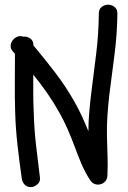

<svg xmlns="http://www.w3.org/2000/svg" viewBox="-20 -799 539 809"><path d="M43 -572.3Q41 -574.2 39.6 -576.2Q38.1 -578.1 36.1 -580.1Q24.4 -591.8 24.9 -605Q25.4 -618.2 32.7 -628.4Q40 -638.7 52.2 -644Q64.5 -649.4 77.1 -644.5Q92.8 -646.5 106.9 -637.2Q121.1 -627.9 121.1 -607.4Q170.9 -547.9 214.8 -490.2Q258.8 -432.6 294.9 -368.2Q311.5 -338.9 325.7 -308.1Q339.8 -277.3 352.5 -246.1Q352.5 -286.1 356 -325.2Q359.4 -364.3 364.3 -405.3Q375 -489.3 385.3 -572.8Q395.5 -656.2 396.5 -742.2Q396.5 -760.7 408.7 -770Q420.9 -779.3 435.5 -779.3Q450.2 -779.3 462.4 -770Q474.6 -760.7 474.6 -742.2Q473.6 -654.3 462.4 -568.8Q451.2 -483.4 440.4 -397.5Q435.5 -353.5 432.6 -311Q429.7 -268.6 430.7 -224.6Q431.6 -182.6 433.1 -141.6Q434.6 -100.6 432.6 -58.6Q431.6 -43.9 423.3 -34.7Q415 -25.4 403.3 -22.5Q391.6 -19.5 379.9 -23.4Q368.2 -27.3 360.4 -39.1Q337.9 -73.2 322.3 -110.8Q306.6 -148.4 293 -185.5Q279.3 -221.7 264.6 -255.4Q250 -289.1 231.4 -322.3Q207 -366.2 179.2 -406.2Q151.4 -446.3 120.1 -484.4Q120.1 -444.3 120.1 -405.8Q120.1 -367.2 122.1 -327.1Q124 -256.8 131.8 -188Q139.6 -119.1 148.4 -49.8Q150.4 -33.2 137.2 -22Q124 -10.7 110.4 -10.7Q92.8 -10.7 83 -22Q73.2 -33.2 71.3 -49.8Q61.5 -119.1 53.7 -188Q45.9 -256.8 43.9 -327.1Q42 -388.7 42.5 -449.7Q43 -510.7 43 -572.3Z"/></svg>

Font: Schoolbell
Style: Regular
Weight: 400
Designer: Font Diner, Inc
Foundry: Font Diner, Inc
Version: Version 1.000